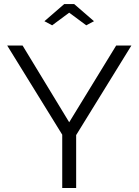

<svg xmlns="http://www.w3.org/2000/svg" viewBox="-20 -937 691 957"><path d="M92.6 -710 324.9 -327.6 559 -710H634.9L359.6 -263.7V0H290.2V-265.7L15.9 -710ZM201.4 -831.3 300 -916.6H349.9L448.5 -831.3L409.9 -810.8L324.9 -873.8L239.9 -810.8Z"/></svg>

Font: Raleway Thin
Style: Regular
Weight: 100
Designer: Matt McInerney, Pablo Impallari, Rodrigo Fuenzalida
Foundry: Matt McInerney, Pablo Impallari, Rodrigo Fuenzalida
Version: Version 4.026